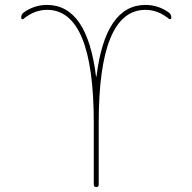

<svg xmlns="http://www.w3.org/2000/svg" viewBox="-20 -760 782 780"><path d="M75 -683Q72 -681 69 -682.5Q66 -684 66 -688Q66 -702 76 -709Q119 -740 171 -740Q334 -740 370 -450Q370 -449 371 -449Q372 -449 372 -450Q408 -740 571 -740Q623 -740 666 -709Q676 -702 676 -688Q676 -684 673 -682.5Q670 -681 667 -683Q622 -720 571 -720Q381 -720 381 -260V-10Q381 0 371 0Q361 0 361 -10V-260Q361 -720 171 -720Q120 -720 75 -683Z"/></svg>

Font: Rounded Mplus 1c Thin
Style: Regular
Weight: 250
Version: Version 1.059.20150529